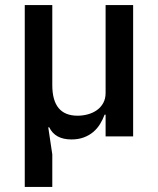

<svg xmlns="http://www.w3.org/2000/svg" viewBox="-20 -540 625 760"><path d="M78 200V-520H187V-203Q187 -82 287 -82Q308 -82 328 -87.5Q348 -93 363.5 -104Q379 -115 388.5 -132Q398 -149 398 -172V-520H507V0H398V-86H394Q387 -67 376 -49Q365 -31 349 -17.5Q333 -4 311.5 4Q290 12 263 12Q198 12 175 -36H171L187 71V200Z"/></svg>

Font: IBMPlexSans-Medium
Style: Regular
Weight: 500
Designer: Mike Abbink, Paul van der Laan, Pieter van Rosmalen
Foundry: Bold Monday
Version: Version 3.1